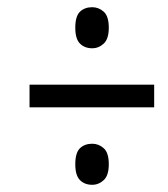

<svg xmlns="http://www.w3.org/2000/svg" viewBox="-20 -624 465 533"><path d="M236 -490Q215 -490 202 -503Q189 -516 189 -547Q189 -579 202 -591.5Q215 -604 236 -604Q254 -604 268 -591.5Q282 -579 282 -547Q282 -516 268 -503Q254 -490 236 -490ZM62 -326V-389H408V-326ZM236 -111Q215 -111 202 -124Q189 -137 189 -168Q189 -200 202 -212.5Q215 -225 236 -225Q254 -225 268 -212.5Q282 -200 282 -168Q282 -137 268 -124Q254 -111 236 -111Z"/></svg>

Font: Noto Serif Tamil ExtraCondensed SemiBold
Style: Italic
Weight: 600
Width: 2
Italic angle: -12°
Designer: Indian Type Foundry, Tom Grace, and the Monotype Design Team
Foundry: Monotype Imaging Inc.
Version: Version 2.003; ttfautohint (v1.8.4.7-5d5b)